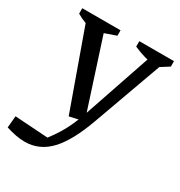

<svg xmlns="http://www.w3.org/2000/svg" viewBox="-193 -604 862 921"><g transform="rotate(30 238.0 -143.5)"><path d="M-28 184 -22 119 162 131Q187 98 204.5 69Q222 40 236.5 7.5Q251 -25 266 -69L406 -480H475L320 -51Q273 80 215 141.5Q157 203 76 203Q53 203 26.5 198Q0 193 -28 184ZM199 -8 30 -480H131L278 -26ZM99 -422Q72 -427 45.5 -436.5Q19 -446 -4 -460V-490H208V-460ZM444 -422Q410 -427 376.5 -436.5Q343 -446 312 -460V-490H504V-460Z"/></g></svg>

Font: Piazzolla Thin Medium
Style: Regular
Weight: 500
Version: Version 2.005